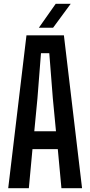

<svg xmlns="http://www.w3.org/2000/svg" viewBox="-20 -985 472 1005"><path d="M23 0 118.5 -800H314.5L409.5 0H301.5L282.5 -204.5H150L131 0ZM159.5 -298H273L256.5 -470.5L238 -706.5H194.5L176 -470ZM183.5 -840 271.5 -965H350L258 -840Z"/></svg>

Font: Big Shoulders Medium
Style: Regular
Weight: 500
Designer: Patric King
Foundry: XO Type Co
Version: Version 2.002